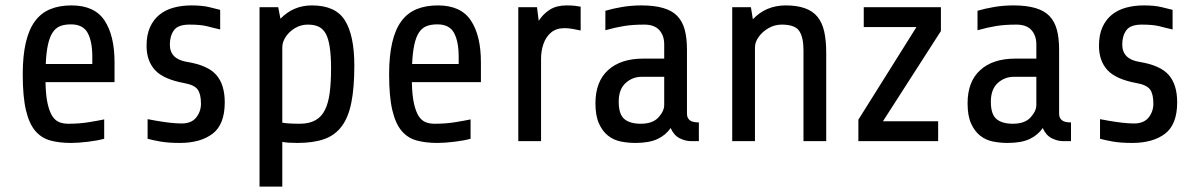

<svg xmlns="http://www.w3.org/2000/svg" viewBox="-20 -527 4466 717"><path d="M407.7 -294.9V-220.2H149.9Q150.9 -170.9 157.7 -140.6Q164.6 -110.4 175.3 -93.3Q186.5 -76.7 201.2 -70.8Q215.8 -64.9 234.9 -64.9Q276.9 -64.9 311.3 -70.6Q345.7 -76.2 369.1 -81.1V-8.8Q344.7 -2 308.3 2.4Q272 6.8 245.1 6.8Q202.1 6.8 168.5 -2.2Q134.8 -11.2 111.8 -38.1Q88.9 -64.9 76.9 -115.5Q64.9 -166 64.9 -250Q64.9 -386.2 110.8 -448.2Q133.8 -479 168 -492.9Q202.1 -506.8 247.1 -506.8Q333 -506.8 370.4 -450.4Q407.7 -394 407.7 -294.9ZM245.1 -436Q220.7 -436 204.1 -429.2Q187.5 -422.4 176.3 -405.3Q154.3 -372.1 150.9 -288.1H324.7V-314.9Q324.7 -372.1 307.4 -404.1Q290 -436 245.1 -436Z M819.3 -145Q819.3 -62 773.9 -27.6Q728.5 6.8 651.4 6.8Q608.4 6.8 578.4 1.5Q548.3 -3.9 531.2 -8.8V-82Q543.5 -79.6 565.9 -75.7Q588.4 -71.8 613.5 -68.8Q638.7 -65.9 658.2 -65.9Q694.8 -65.9 712.6 -88.1Q730.5 -110.4 730.5 -140.1Q730.5 -175.8 718 -192.9Q705.6 -210 667.5 -216.8Q590.3 -231 558.8 -265.4Q527.3 -299.8 527.3 -356Q527.3 -397 540.3 -425.5Q553.2 -454.1 575.7 -472.2Q598.1 -490.2 628.7 -498.5Q659.2 -506.8 695.3 -506.8Q734.4 -506.8 760.7 -500.5Q787.1 -494.1 802.2 -490.2V-417Q789.6 -419.9 777.1 -422.9Q764.6 -425.8 752.4 -429.2Q728.5 -435.1 687.5 -435.1Q644.5 -435.1 629.4 -413.8Q614.3 -392.6 614.3 -360.8Q614.3 -306.2 678.2 -295.9Q756.3 -283.2 787.8 -247.1Q819.3 -210.9 819.3 -145Z M1034.2 2.9V169.9H949.2V-500H1019L1027.3 -457Q1075.2 -506.8 1145 -506.8Q1233.4 -506.8 1268.3 -450.4Q1303.2 -394 1303.2 -282.2Q1303.2 -200.2 1292.2 -144.5Q1281.2 -88.9 1256.3 -55.7Q1231.4 -22 1190.9 -7.6Q1150.4 6.8 1090.3 6.8Q1073.2 6.8 1059.3 5.9Q1045.4 4.9 1034.2 2.9ZM1129.4 -435.1Q1103.5 -435.1 1081.8 -422.1Q1060.1 -409.2 1047.1 -389.6Q1034.2 -370.1 1034.2 -350.1V-68.8Q1045.4 -66.9 1061.3 -65.9Q1077.1 -64.9 1100.1 -64.9Q1168.9 -64.9 1193.8 -117.2Q1206.5 -143.1 1211.4 -181.6Q1216.3 -220.2 1216.3 -272Q1216.3 -364.7 1196.8 -400.9Q1186 -419.9 1169.7 -427.5Q1153.3 -435.1 1129.4 -435.1Z M1775.9 -294.9V-220.2H1518.1Q1519 -170.9 1525.9 -140.6Q1532.7 -110.4 1543.5 -93.3Q1554.7 -76.7 1569.3 -70.8Q1584 -64.9 1603 -64.9Q1645 -64.9 1679.4 -70.6Q1713.9 -76.2 1737.3 -81.1V-8.8Q1712.9 -2 1676.5 2.4Q1640.1 6.8 1613.3 6.8Q1570.3 6.8 1536.6 -2.2Q1502.9 -11.2 1480 -38.1Q1457 -64.9 1445.1 -115.5Q1433.1 -166 1433.1 -250Q1433.1 -386.2 1479 -448.2Q1502 -479 1536.1 -492.9Q1570.3 -506.8 1615.2 -506.8Q1701.2 -506.8 1738.5 -450.4Q1775.9 -394 1775.9 -294.9ZM1613.3 -436Q1588.9 -436 1572.3 -429.2Q1555.7 -422.4 1544.4 -405.3Q1522.5 -372.1 1519 -288.1H1692.9V-314.9Q1692.9 -372.1 1675.5 -404.1Q1658.2 -436 1613.3 -436Z M2000.5 -308.1V0H1915.5V-500H1985.4L1991.7 -449.2Q2008.3 -475.1 2033.4 -491Q2058.6 -506.8 2095.7 -506.8Q2113.8 -506.8 2126.7 -505.4Q2139.6 -503.9 2148.4 -502V-413.1Q2135.7 -416 2119.1 -418.9Q2102.5 -421.9 2088.4 -421.9Q2057.1 -421.9 2037.8 -405.5Q2018.6 -389.2 2009.5 -363Q2000.5 -336.9 2000.5 -308.1Z M2589.8 -69.8V0H2559.6Q2539.6 0 2518.1 -10.7Q2496.6 -21.5 2484.4 -48.8Q2465.8 -22 2434.8 -7.6Q2403.8 6.8 2352.5 6.8Q2325.7 6.8 2298.6 1.5Q2271.5 -3.9 2250.5 -20.5Q2229.5 -37.1 2216.6 -66.2Q2203.6 -95.2 2203.6 -141.1Q2203.6 -222.2 2250.7 -265.1Q2297.9 -308.1 2381.8 -308.1H2460.4V-361.8Q2460.4 -394 2442.1 -414.6Q2423.8 -435.1 2385.7 -435.1Q2342.8 -435.1 2310.8 -429.9Q2278.8 -424.8 2240.7 -414.1V-486.8Q2268.6 -495.1 2303.5 -501Q2338.4 -506.8 2375.5 -506.8Q2471.7 -506.8 2509.3 -467.3Q2528.8 -446.8 2537.1 -415.8Q2545.4 -384.8 2545.4 -341.8V-102.1Q2545.4 -86.9 2555.4 -78.4Q2565.4 -69.8 2589.8 -69.8ZM2372.6 -64.9Q2417.5 -64.9 2439 -88.6Q2460.4 -112.3 2460.4 -134.8V-240.2H2376.5Q2341.8 -240.2 2316.2 -216.8Q2290.5 -193.4 2290.5 -147Q2290.5 -100.1 2311.5 -82.5Q2332.5 -64.9 2372.6 -64.9Z M2799.3 -350.1V0H2714.4V-500H2784.2L2791.5 -455.1Q2840.3 -506.8 2914.6 -506.8Q2998 -506.8 3032.7 -464.4Q3050.3 -442.9 3057.9 -409.4Q3065.4 -376 3065.4 -330.1V0H2980.5V-339.8Q2980.5 -387.2 2964.8 -411.1Q2949.2 -435.1 2899.4 -435.1Q2873 -435.1 2850.3 -422.1Q2827.6 -409.2 2813.5 -389.6Q2799.3 -370.1 2799.3 -350.1Z M3493.7 -500V-411.1L3277.3 -74.2H3483.4V0H3185.5V-80.1L3402.3 -425.8H3205.6V-500Z M3979.5 -69.8V0H3949.2Q3929.2 0 3907.7 -10.7Q3886.2 -21.5 3874 -48.8Q3855.5 -22 3824.5 -7.6Q3793.5 6.8 3742.2 6.8Q3715.3 6.8 3688.2 1.5Q3661.1 -3.9 3640.1 -20.5Q3619.1 -37.1 3606.2 -66.2Q3593.3 -95.2 3593.3 -141.1Q3593.3 -222.2 3640.4 -265.1Q3687.5 -308.1 3771.5 -308.1H3850.1V-361.8Q3850.1 -394 3831.8 -414.6Q3813.5 -435.1 3775.4 -435.1Q3732.4 -435.1 3700.4 -429.9Q3668.5 -424.8 3630.4 -414.1V-486.8Q3658.2 -495.1 3693.1 -501Q3728 -506.8 3765.1 -506.8Q3861.3 -506.8 3898.9 -467.3Q3918.5 -446.8 3926.8 -415.8Q3935.1 -384.8 3935.1 -341.8V-102.1Q3935.1 -86.9 3945.1 -78.4Q3955.1 -69.8 3979.5 -69.8ZM3762.2 -64.9Q3807.1 -64.9 3828.6 -88.6Q3850.1 -112.3 3850.1 -134.8V-240.2H3766.1Q3731.4 -240.2 3705.8 -216.8Q3680.2 -193.4 3680.2 -147Q3680.2 -100.1 3701.2 -82.5Q3722.2 -64.9 3762.2 -64.9Z M4376 -145Q4376 -62 4330.6 -27.6Q4285.2 6.8 4208 6.8Q4165 6.8 4135 1.5Q4105 -3.9 4087.9 -8.8V-82Q4100.1 -79.6 4122.6 -75.7Q4145 -71.8 4170.2 -68.8Q4195.3 -65.9 4214.8 -65.9Q4251.5 -65.9 4269.3 -88.1Q4287.1 -110.4 4287.1 -140.1Q4287.1 -175.8 4274.7 -192.9Q4262.2 -210 4224.1 -216.8Q4147 -231 4115.5 -265.4Q4084 -299.8 4084 -356Q4084 -397 4096.9 -425.5Q4109.9 -454.1 4132.3 -472.2Q4154.8 -490.2 4185.3 -498.5Q4215.8 -506.8 4252 -506.8Q4291 -506.8 4317.4 -500.5Q4343.8 -494.1 4358.9 -490.2V-417Q4346.2 -419.9 4333.7 -422.9Q4321.3 -425.8 4309.1 -429.2Q4285.2 -435.1 4244.1 -435.1Q4201.2 -435.1 4186 -413.8Q4170.9 -392.6 4170.9 -360.8Q4170.9 -306.2 4234.9 -295.9Q4313 -283.2 4344.5 -247.1Q4376 -210.9 4376 -145Z"/></svg>

Font: Moulpali
Style: Regular
Weight: 400
Designer: Danh Hong
Version: Version 8.002; ttfautohint (v1.8.3)